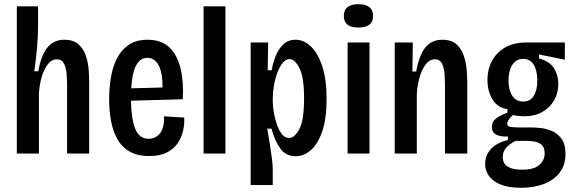

<svg xmlns="http://www.w3.org/2000/svg" viewBox="-20 -730 2738 913"><path d="M60 0V-700H161V-603Q161 -558 156 -502Q151 -446 143 -391H162Q176 -469 206 -505Q236 -541 286 -541Q330 -541 354.5 -518Q379 -495 389.5 -461.5Q400 -428 402 -394Q404 -360 404 -338V0H299V-314Q299 -345 297 -376Q295 -407 284.5 -427.5Q274 -448 250 -448Q225 -448 206.5 -423.5Q188 -399 177.5 -361Q167 -323 165 -283V0Z M690 12Q633 12 595.5 -10Q558 -32 537 -70.5Q516 -109 507.5 -157.5Q499 -206 499 -258Q499 -311 507.5 -362Q516 -413 536.5 -453Q557 -493 592.5 -517Q628 -541 682 -541Q748 -541 786 -504Q824 -467 839 -403Q854 -339 849 -258L603 -251Q604 -165 623 -117.5Q642 -70 687 -70Q720 -70 741 -96.5Q762 -123 760 -177L856 -171Q858 -144 851.5 -112Q845 -80 827 -52Q809 -24 775.5 -6Q742 12 690 12ZM681 -455Q612 -455 604 -310L753 -314Q753 -387 733.5 -421Q714 -455 681 -455Z M948 0V-700H1052V0Z M1172 150V-528H1255L1253 -396H1272Q1277 -428 1290 -461.5Q1303 -495 1326 -518Q1349 -541 1386 -541Q1425 -541 1458.5 -509Q1492 -477 1512.5 -414.5Q1533 -352 1533 -260Q1533 -165 1512 -104.5Q1491 -44 1457.5 -15.5Q1424 13 1386 13Q1339 13 1312.5 -24.5Q1286 -62 1271 -118H1251Q1257 -82 1263 -45Q1269 -8 1273 23.5Q1277 55 1277 75V150ZM1355 -74Q1381 -74 1403.5 -116.5Q1426 -159 1426 -261Q1426 -363 1404 -406Q1382 -449 1357 -449Q1339 -449 1324 -430.5Q1309 -412 1298.5 -383.5Q1288 -355 1282.5 -322.5Q1277 -290 1277 -262V-248Q1277 -228 1281.5 -199Q1286 -170 1295.5 -141.5Q1305 -113 1319.5 -93.5Q1334 -74 1355 -74Z M1633 0V-528H1737V0ZM1684 -599Q1615 -599 1615 -654Q1615 -710 1684 -710Q1754 -710 1754 -654Q1754 -599 1684 -599Z M1857 0V-528H1943L1941 -390H1959Q1974 -471 2004 -506Q2034 -541 2083 -541Q2127 -541 2151.5 -518.5Q2176 -496 2186.5 -462Q2197 -428 2199.5 -394.5Q2202 -361 2202 -338V0H2096V-321Q2096 -347 2094 -376.5Q2092 -406 2082 -427Q2072 -448 2048 -448Q2022 -448 2003.5 -423Q1985 -398 1974.5 -360Q1964 -322 1962 -282V0Z M2458 163Q2375 163 2331 131.5Q2287 100 2287 49Q2287 7 2316 -23Q2345 -53 2395 -64V-81Q2361 -79 2340 -89.5Q2319 -100 2319 -126Q2319 -152 2340 -167.5Q2361 -183 2393 -194V-211Q2347 -217 2322.5 -256.5Q2298 -296 2298 -350Q2298 -428 2347.5 -478Q2397 -528 2482 -528H2666V-446L2543 -471V-452Q2593 -439 2614 -406Q2635 -373 2635 -332Q2635 -288 2615 -253Q2595 -218 2558.5 -197.5Q2522 -177 2473 -177Q2462 -177 2447 -178.5Q2432 -180 2419 -183Q2402 -167 2397 -157.5Q2392 -148 2392 -142Q2392 -129 2407 -126.5Q2422 -124 2450 -124H2508Q2522 -124 2548.5 -121.5Q2575 -119 2602.5 -108Q2630 -97 2649.5 -71Q2669 -45 2669 1Q2669 56 2640.5 92Q2612 128 2564.5 145.5Q2517 163 2458 163ZM2468 -247Q2501 -247 2518 -274Q2535 -301 2535 -347Q2535 -394 2518 -422Q2501 -450 2468 -450Q2434 -450 2416 -421Q2398 -392 2398 -347Q2398 -302 2416 -274.5Q2434 -247 2468 -247ZM2462 77Q2519 77 2544.5 54.5Q2570 32 2570 -1Q2570 -30 2554 -42.5Q2538 -55 2518 -57.5Q2498 -60 2484 -60H2431Q2401 -44 2386 -26.5Q2371 -9 2371 16Q2371 49 2395 63Q2419 77 2462 77Z"/></svg>

Font: Bricolage Grotesque 10pt Condensed Medium
Style: Regular
Weight: 500
Width: 3
Designer: Mathieu Triay
Foundry: Atelier Triay
Version: Version 1.000; ttfautohint (v1.8.4.7-5d5b);gftools[0.9.32]